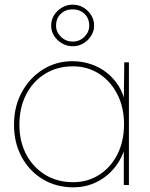

<svg xmlns="http://www.w3.org/2000/svg" viewBox="-20 -792 642 822"><path d="M294 10Q221 10 163.5 -24.5Q106 -59 73 -119.5Q40 -180 40 -258Q40 -337 74 -398.5Q108 -460 164.5 -495Q221 -530 290 -530Q332 -530 370 -517Q408 -504 438 -480Q468 -456 488.5 -423Q509 -390 516 -350L510 -353L512 -525H532V0H510V-172L519 -175Q510 -135 489.5 -101Q469 -67 439 -42Q409 -17 372.5 -3.5Q336 10 294 10ZM294 -12Q355 -12 404.5 -43.5Q454 -75 482.5 -131Q511 -187 511 -260Q511 -332 482.5 -388Q454 -444 404.5 -476Q355 -508 292 -508Q225 -508 173 -476Q121 -444 92 -387.5Q63 -331 63 -258Q63 -187 92 -131.5Q121 -76 173 -44Q225 -12 294 -12ZM291 -594Q267 -594 246 -606Q225 -618 212 -638Q199 -658 199 -682Q199 -707 211.5 -727Q224 -747 245 -759.5Q266 -772 291 -772Q317 -772 337.5 -759.5Q358 -747 370.5 -727Q383 -707 383 -682Q383 -659 370 -638.5Q357 -618 336.5 -606Q316 -594 291 -594ZM291 -614Q321 -614 341.5 -634.5Q362 -655 362 -682Q362 -714 341.5 -733Q321 -752 291 -752Q260 -752 240 -732.5Q220 -713 220 -682Q220 -655 241 -634.5Q262 -614 291 -614Z"/></svg>

Font: Lexend Deca Thin
Style: Regular
Weight: 250
Designer: Bonnie Shaver-Troup, Thomas Jockin
Foundry: Lexend
Version: Version 1.007